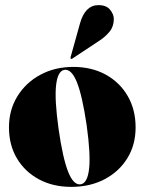

<svg xmlns="http://www.w3.org/2000/svg" viewBox="-20 -719 564 749"><path d="M266 -458Q337.5 -458 392.2 -428Q447 -398 478 -344.8Q509 -291.5 509 -222Q509 -154 476.8 -101.8Q444.5 -49.5 388 -19.8Q331.5 10 258 10Q186.5 10 131.8 -19.5Q77 -49 46 -101.2Q15 -153.5 15 -222Q15 -290 47.8 -343.2Q80.5 -396.5 137.2 -427.2Q194 -458 266 -458ZM294.5 0Q321 -4 327.5 -60Q334 -116 318 -231Q301 -346 280 -398.2Q259 -450.5 231 -446.5Q205 -442 198.8 -386.5Q192.5 -331 208.5 -216Q225 -101 246 -48.5Q267 4 294.5 0ZM292 -627.5Q312 -699 364 -699Q395 -699 409.5 -681Q424 -663 424 -645Q424 -616 407.8 -596Q391.5 -576 369.5 -561.5L261.5 -490Q258 -488 255.5 -490.5Q254.5 -491.5 255.5 -496.5Z"/></svg>

Font: Fraunces 144pt S000 Black
Style: Regular
Weight: 900
Version: Version 1.000; ttfautohint (v1.8.3)